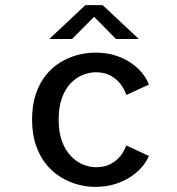

<svg xmlns="http://www.w3.org/2000/svg" viewBox="-20 -717 690 748"><path d="M351.5 11Q317 11 282 1.5Q247 -8 215.2 -27.8Q183.5 -47.5 158.8 -78.5Q134 -109.5 119.5 -152.2Q105 -195 105 -251Q105 -307.5 119.5 -350.5Q134 -393.5 158.8 -424.2Q183.5 -455 215.2 -474.2Q247 -493.5 282 -502.8Q317 -512 351.5 -512Q392 -512 425.8 -502Q459.5 -492 486.2 -474.5Q513 -457 531.8 -434.8Q550.5 -412.5 560 -387.5L472 -347Q466 -367 451.2 -387.5Q436.5 -408 412 -421.8Q387.5 -435.5 354 -435.5Q328.5 -435.5 302.8 -425.2Q277 -415 255.5 -392.8Q234 -370.5 221.2 -335.2Q208.5 -300 208.5 -251Q208.5 -202.5 221.2 -167.5Q234 -132.5 255.5 -109.8Q277 -87 302.8 -76.2Q328.5 -65.5 354 -65.5Q388 -65.5 412.2 -78.8Q436.5 -92 451.2 -111.8Q466 -131.5 471.5 -150.5L560 -109.5Q550.5 -87 532 -65.5Q513.5 -44 486.8 -26.8Q460 -9.5 426 0.8Q392 11 351.5 11ZM172 -565 312.5 -697H380L521 -565H432L346.5 -651.5L260.5 -565Z"/></svg>

Font: Trispace Thin
Style: Regular
Weight: 400
Version: Version 1.210